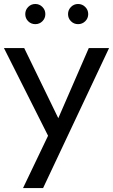

<svg xmlns="http://www.w3.org/2000/svg" viewBox="-26 -706 567 962"><path d="M-6.3 -465.3H95.2L266.1 -113.8L418.9 -465.3H520.5L189.9 236.3H89.4L214.8 -25.9ZM401.1 -599.6Q386.2 -585 365.2 -585Q344.2 -585 329.6 -599.6Q314.9 -614.3 314.9 -635.3Q314.9 -656.2 329.6 -671.1Q344.2 -686 365.2 -686Q386.2 -686 401.1 -671.1Q416 -656.2 416 -635.3Q416 -614.3 401.1 -599.6ZM186.5 -599.6Q171.9 -585 150.9 -585Q129.9 -585 115.2 -599.6Q100.6 -614.3 100.6 -635.3Q100.6 -656.2 115.2 -671.1Q129.9 -686 150.9 -686Q171.9 -686 186.5 -671.1Q201.2 -656.2 201.2 -635.3Q201.2 -614.3 186.5 -599.6Z"/></svg>

Font: Spartan MB Med
Style: Regular
Weight: 500
Designer: Matt Bailey, Mirko Velimirovic
Foundry: Matt Bailey
Version: Version 1.005